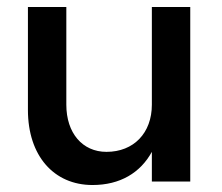

<svg xmlns="http://www.w3.org/2000/svg" viewBox="-20 -520 635 550"><path d="M170 -220V-500H60V-205C60 -74 134 10 245 10C324 10 382 -25 415 -85V0H525V-500H415V-220C415 -139 363 -85 285 -85C216 -85 170 -139 170 -220Z"/></svg>

Font: Goli Medium
Style: Regular
Weight: 500
Designer: jaikishan Patel
Foundry: MagicType
Version: Version 1.000;Glyphs 3.2 (3242)